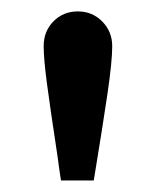

<svg xmlns="http://www.w3.org/2000/svg" viewBox="-20 -788 271 335"><path d="M80.1 -517.1Q67.4 -600.6 61.8 -643.1Q56.2 -685.5 56.2 -707.5Q56.2 -733.4 73.2 -750.7Q90.3 -768.1 115.7 -768.1Q141.1 -768.1 158.4 -750.5Q175.8 -732.9 175.8 -707.5Q175.8 -680.7 167.5 -624.3Q159.2 -567.9 143.6 -473.1H86.4Q84 -487.8 80.1 -517.1Z"/></svg>

Font: Reddit Sans SemiBold
Style: Regular
Weight: 600
Designer: Stephen Hutchings
Foundry: Reddit
Version: Version 1.013